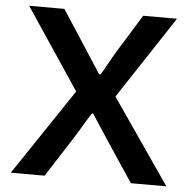

<svg xmlns="http://www.w3.org/2000/svg" viewBox="-52 -768 817 820"><g transform="rotate(5 357.0 -358.5)"><path d="M272 -370 40 -717H191L290 -565L319 -520L363 -452H369Q375 -459 404 -512Q414 -530 422 -544Q430 -558 435 -565L529 -717H674L441 -363L691 0H539L433 -159L352 -283H348Q333 -262 298 -202L270 -157L169 0H24Z"/></g></svg>

Font: Nebula Sans Semibold
Style: Regular
Weight: 600
Designer: Paul D. Hunt for Adobe (as Source Sans)
Foundry: Nebula Entertainment & Broadcasting LLC
Version: Version 1.010